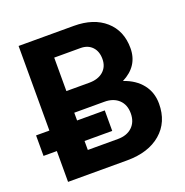

<svg xmlns="http://www.w3.org/2000/svg" viewBox="-133 -817 899 932"><g transform="rotate(-20 316.5 -351.0)"><path d="M-6.8 -159.2V-265.1H62V-702.1H347.2Q449.2 -702.1 509 -649.4Q568.8 -596.7 568.8 -506.8Q568.8 -414.1 480 -369.1Q540.5 -348.6 573.7 -306.4Q606.9 -264.2 606.9 -206.1Q606.9 -110.8 542.2 -55.4Q477.5 0 367.2 0H62V-159.2ZM205.1 -589.8V-417H323.2Q369.1 -417 396 -440.4Q422.9 -463.9 422.9 -503.9Q422.9 -543.5 400.6 -566.7Q378.4 -589.8 340.8 -589.8ZM360.8 -305.2H205.1V-265.1H348.1V-159.2H205.1V-112.8H360.8Q407.2 -112.8 434.6 -138.7Q461.9 -164.6 461.9 -209Q461.9 -253.4 434.6 -279.3Q407.2 -305.2 360.8 -305.2Z"/></g></svg>

Font: LT Superior
Style: Bold
Weight: 400
Designer: Daniel Lyons
Foundry: LyonsType
Version: Version 1.000